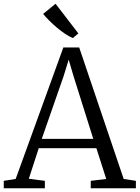

<svg xmlns="http://www.w3.org/2000/svg" viewBox="-24 -1003 744 1023"><path d="M59.5 -49.5 313.5 -750H398L635 -49.5L700 -39.5V0H459.5V-39.5L542 -49.5L489.5 -213.5H182.5L129.5 -50.5L215 -39.5V0H-4V-39.5ZM473 -263 367 -600 342 -685 315 -597.5 198.5 -263ZM363.5 -800.5Q346 -807.5 323.8 -822.2Q301.5 -837 279.2 -855.8Q257 -874.5 237.8 -893.8Q218.5 -913 206 -929L272 -983L393.5 -825L364.5 -800.5Z"/></svg>

Font: Merriweather 36pt Light
Style: Regular
Weight: 300
Designer: Eben Sorkin
Foundry: Eben Sorkin
Version: Version 2.100